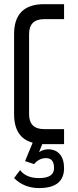

<svg xmlns="http://www.w3.org/2000/svg" viewBox="-20 -704 382 938"><path d="M293 -683.6Q293 -665 293 -610.4Q268.6 -610.4 195.3 -610.4Q122.1 -610.4 122.1 -537.1Q122.1 -407.2 122.1 -146.5Q122.1 -73.2 195.3 -73.2Q227.5 -73.2 293 -73.2Q293 -54.7 293 0Q266.6 0 186.5 0Q182.6 9.8 170.9 39.1Q192.4 25.4 214.8 25.4Q252 25.4 272.5 49.8Q293 74.2 293 117.2Q293 214.8 170.9 214.8Q97.7 214.8 48.8 166Q58.6 153.3 78.1 127Q107.4 166 170.9 166Q244.1 166 244.1 117.2Q244.1 68.4 205.1 68.4Q170.9 68.4 146.5 97.7Q131.8 92.8 102.5 83Q111.3 60.5 139.6 -6.8Q48.8 -31.2 48.8 -146.5Q48.8 -192.4 48.8 -284.2Q48.8 -300.8 48.8 -324.2Q48.8 -395.5 48.8 -537.1Q48.8 -683.6 195.3 -683.6Q227.5 -683.6 293 -683.6Z"/></svg>

Font: ZAANS 2018
Style: Regular
Weight: 400
Designer: Counter Creatives
Version: Version 1.0 - 24-01-18